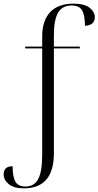

<svg xmlns="http://www.w3.org/2000/svg" viewBox="-33 -791 539 1051"><path d="M97 240Q43 240 15 217Q-13 194 -13 164Q-13 119 36 119Q36 176 51 203Q66 230 107 230Q154 230 176 189.5Q198 149 198 53V-526H105V-536H198V-592Q198 -678 241.5 -724.5Q285 -771 370 -771Q429 -771 457.5 -748.5Q486 -726 486 -697Q486 -673 470.5 -661.5Q455 -650 432 -650Q432 -707 416.5 -734Q401 -761 358 -761Q309 -761 285.5 -722.5Q262 -684 262 -597V-536H404V-526H262V48Q262 240 97 240Z"/></svg>

Font: Noto Serif Display Light
Style: Regular
Weight: 300
Designer: Monotype Design Team
Foundry: Monotype Imaging Inc.
Version: Version 2.009